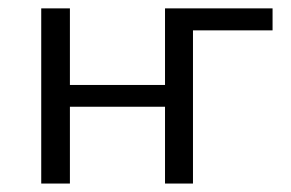

<svg xmlns="http://www.w3.org/2000/svg" viewBox="-20 -434 689 454"><path d="M77.5 0V-414.2H145.3V0ZM109.8 -181.6V-233.1H405.2V-181.6ZM370.2 0V-414.2H436.3V0ZM405.6 -362.2V-414.2H624.5V-362.2Z"/></svg>

Font: Ysabeau
Style: Bold
Weight: 700
Designer: Christian Thalmann (Catharsis Fonts)
Version: Version 2.000;gftools[0.9.27.dev2+g8671c4b]